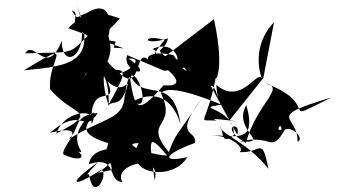

<svg xmlns="http://www.w3.org/2000/svg" viewBox="-20 -818 1436 770"><path d="M444 -651C362 -664 388 -664 461 -744C270 -812 311 -703 268 -776C312 -762 237 -727 332 -674C251 -595 278 -611 81 -604C116 -664 168 -502 228 -655C225 -527 360 -593 288 -798C376 -566 264 -554 76 -536C296 -670 169 -580 181 -461C271 -348 389 -379 205 -282C248 -393 389 -375 347 -322C338 -503 457 -378 412 -491C488 -421 509 -545 480 -434C475 -335 396 -349 255 -259C305 -306 270 -354 372 -365C314 -275 314 -398 181 -286C350 -325 225 -236 234 -199C292 -171 328 -182 293 -211C344 -192 220 -256 354 -367C376 -348 245 -294 414 -244C405 -180 305 -108 337 -119C354 -3 417 -117 387 -138C260 -55 237 -77 418 -199C419 -129 460 -142 373 -125C546 -244 344 -244 337 -160C456 -197 406 -92 471 -88C428 -160 633 -209 600 -95C582 -243 564 -299 650 -194C575 -198 460 -244 536 -244C468 -117 675 -88 731 -188C638 -166 621 -193 762 -245C772 -301 669 -262 789 -423C676 -254 688 -288 657 -208C548 -339 695 -301 625 -445C645 -463 693 -470 869 -398C744 -381 921 -392 918 -277C863 -228 878 -301 861 -311C883 -267 962 -256 1057 -141C1028 -277 1029 -202 941 -208C967 -227 892 -284 813 -273C906 -285 1016 -224 968 -397C909 -296 1074 -241 943 -251C1075 -282 1065 -196 1125 -303C1065 -275 1122 -353 1105 -280C1136 -337 1208 -259 1173 -250C1178 -357 1034 -345 1309 -427C1081 -315 1282 -394 1043 -485C1129 -465 1013 -411 966 -245C850 -313 952 -336 931 -278L825 -474C857 -475 863 -338 847 -478C947 -391 1013 -542 1030 -503C1004 -578 1017 -665 1079 -729L1036 -505L901 -336C1023 -315 791 -355 848 -334C762 -341 807 -302 847 -516C832 -479 888 -513 838 -741L606 -564C613 -574 764 -465 636 -476C528 -351 520 -377 498 -528C545 -394 673 -535 704 -320C653 -485 533 -422 514 -412C605 -343 507 -639 484 -453C453 -376 425 -432 402 -374C507 -561 494 -544 365 -530C462 -481 578 -591 496 -583C614 -501 466 -524 490 -597L639 -534L719 -547L730 -532C560 -650 636 -589 654 -664C543 -629 554 -686 640 -657C553 -554 638 -608 591 -621C694 -669 709 -534 677 -596C603 -616 545 -594 587 -564C513 -660 557 -421 450 -533C361 -602 413 -652 319 -513C326 -545 421 -584 416 -393C357 -579 450 -556 415 -673C431 -737 421 -869 254 -705L476 -624L436 -627Z"/></svg>

Font: CISF Camouflage Kit
Style: Mdz
Weight: 400
Designer: Robert Jablonski, Jasper
Foundry: Cannot Into Space Fonts
Version: Version 1.270